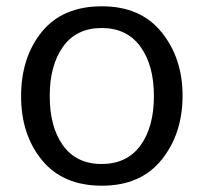

<svg xmlns="http://www.w3.org/2000/svg" viewBox="-20 -572 647 610"><path d="M304 18Q180 18 113.5 -63Q47 -144 47 -266Q47 -390 113 -471Q179 -552 304 -552Q427 -552 493.5 -469.5Q560 -387 560 -268Q560 -147 493.5 -64.5Q427 18 304 18ZM469 -267Q469 -365 426 -424Q383 -483 303 -483Q223 -483 180.5 -424Q138 -365 138 -267Q138 -168 180.5 -109.5Q223 -51 303 -51Q383 -51 426 -109.5Q469 -168 469 -267Z"/></svg>

Font: Martel Sans
Style: Regular
Weight: 400
Designer: Dan Reynolds and Mathieu Réguer
Foundry: Dan Reynolds and Mathieu Réguer
Version: Version 1.001;PS 001.001;hotconv 1.0.70;makeotf.lib2.5.58329